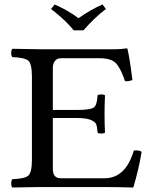

<svg xmlns="http://www.w3.org/2000/svg" viewBox="-20 -832 680 854"><path d="M323 -343Q384 -343 398 -354.5Q412 -366 414 -408Q418 -412 430 -412Q442 -412 447 -408Q445 -366 445 -326Q445 -274 447 -242Q442 -238 430 -238Q418 -238 414 -242Q412 -268 408 -279Q404 -290 384 -298.5Q364 -307 323 -307H215V-80Q215 -39 251 -39H444Q539 -39 575 -162Q594 -166 610 -157Q598 -82 573 2Q493 0 445 0H155Q84 1 35 2Q30 -2 30 -16Q30 -30 35 -35Q90 -37 106 -51Q122 -65 122 -122V-491Q122 -548 106 -562Q90 -576 35 -578Q30 -582 30 -596Q30 -610 35 -615L154 -613H494Q520 -613 543 -617Q547 -617 547 -614Q556 -579 569 -476Q550 -469 536 -471Q517 -528 496 -550.5Q475 -573 423 -573H251Q234 -573 224.5 -561Q215 -549 215 -531V-343ZM308 -697Q272 -742 207 -792L223 -812Q283 -786 329 -751Q386 -791 436 -812L451 -792Q401 -754 351 -697Z"/></svg>

Font: Linux Libertine Mono O
Style: Mono
Weight: 400
Designer: Philipp H. Poll
Foundry: Philipp H. Poll
Version: Version 5.1.7